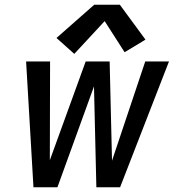

<svg xmlns="http://www.w3.org/2000/svg" viewBox="-20 -789 760 809"><path d="M121 0H222L376 -425L386 0H486L692 -530H592L452 -112L442 -530H341L190 -114L191 -530H90ZM293 -562 421 -700 505 -569 593 -622 485 -769H377L218 -629Z"/></svg>

Font: Iosevka Sparkle Medium
Style: Italic
Weight: 500
Italic angle: -9°
Designer: Belleve Invis
Foundry: Belleve Invis
Version: Version 4.5.0; ttfautohint (v1.8.3)